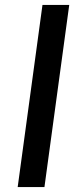

<svg xmlns="http://www.w3.org/2000/svg" viewBox="-20 -762 326 782"><path d="M52 0H161L262 -742H153Z"/></svg>

Font: Cheyenne Sans Medium
Style: Italic
Weight: 500
Italic angle: -8.13011°
Designer: The Public Sans project authors (U.S. Web Design System), Libre Franklin designed by Pablo Impallari and Rodrigo Fuenzal
Foundry: The Cheyenne Sans Project Authors
Version: Version 2.007